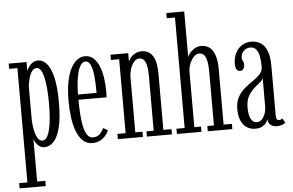

<svg xmlns="http://www.w3.org/2000/svg" viewBox="-62 -843 1810 1186"><g transform="rotate(-5 843.0 -250.0)"><path d="M12.5 250V217.5H63.5V-491H12.5V-523.5H123V-468Q126 -477.5 134.8 -491.2Q143.5 -505 158.8 -516Q174 -527 195.5 -527Q223.5 -527 247.5 -500.5Q271.5 -474 286 -415Q300.5 -356 300.5 -259Q300.5 -161 285.5 -102Q270.5 -43 245 -16.5Q219.5 10 188.5 10Q168.5 10 154.8 -0.8Q141 -11.5 133.2 -25.5Q125.5 -39.5 124 -48.5V217.5H174.5V250ZM179.5 -31.5Q195 -31.5 206 -48.2Q217 -65 224.5 -95Q232 -125 235.5 -166.8Q239 -208.5 239 -257.5Q239 -307 235.5 -348Q232 -389 225 -419Q218 -449 207.2 -465.2Q196.5 -481.5 182 -481.5Q163.5 -481.5 151.5 -463.8Q139.5 -446 133 -421.2Q126.5 -396.5 124 -375V-161Q125.5 -131.5 131.2 -101.8Q137 -72 148.8 -51.8Q160.5 -31.5 179.5 -31.5Z M485.5 10.5Q450.5 10.5 426.2 -12.2Q402 -35 387.5 -73.8Q373 -112.5 366.8 -161.5Q360.5 -210.5 360.5 -263Q360.5 -328.5 370 -378.2Q379.5 -428 396.8 -461.2Q414 -494.5 436.8 -511.2Q459.5 -528 485.5 -528Q516.5 -528 537.8 -508.5Q559 -489 572.2 -457Q585.5 -425 591.5 -385.2Q597.5 -345.5 597.5 -305Q597.5 -294.5 597.2 -284Q597 -273.5 596.5 -263.5H415V-296H537.5Q537.5 -355.5 533 -400.2Q528.5 -445 517.2 -470Q506 -495 485.5 -495Q466 -495 451.8 -470Q437.5 -445 429.8 -396.8Q422 -348.5 422 -278Q422 -226 424.8 -180.2Q427.5 -134.5 435 -99.2Q442.5 -64 456 -44Q469.5 -24 490.5 -24Q520 -24 536 -41.8Q552 -59.5 558 -76L586.5 -61Q578 -33 550.2 -11.2Q522.5 10.5 485.5 10.5Z M643.5 0V-32.5H694.5V-491H643.5V-523.5H753.5V-469Q756.5 -481.5 767.8 -495.2Q779 -509 797 -518.5Q815 -528 838 -528Q859 -528 879.8 -517Q900.5 -506 914.5 -473.8Q928.5 -441.5 928.5 -377.5V-32.5H979V0H823.5V-32.5H868.5V-367.5Q868.5 -431 856.2 -457.8Q844 -484.5 818 -484.5Q804 -484.5 792.5 -474.8Q781 -465 772.5 -449Q764 -433 759.5 -414Q755 -395 754.5 -376.5V-32.5H799V0Z M1009.5 0V-32.5H1060.5V-717.5H1009.5V-750H1120.5V-465.5Q1121.5 -473.5 1132.8 -488.8Q1144 -504 1163.2 -516.2Q1182.5 -528.5 1207.5 -528.5Q1231 -528.5 1252.5 -516Q1274 -503.5 1288 -469.2Q1302 -435 1302 -370V-32.5H1353.5V0H1201V-32.5H1242V-359Q1242 -427 1229.5 -455Q1217 -483 1189.5 -483Q1171.5 -483 1156 -466.8Q1140.5 -450.5 1130.8 -426Q1121 -401.5 1120.5 -376V-32.5H1162V0Z M1495.5 10Q1466 10 1443.2 -4.5Q1420.5 -19 1407.5 -48Q1394.5 -77 1394.5 -119.5Q1394.5 -165.5 1412 -196Q1429.5 -226.5 1455.2 -247.8Q1481 -269 1507 -286.5Q1533 -304 1550.2 -322.8Q1567.5 -341.5 1567.5 -368Q1567.5 -406 1561.8 -434Q1556 -462 1543 -477.2Q1530 -492.5 1507.5 -492.5Q1482 -492.5 1465.8 -475.2Q1449.5 -458 1449.5 -436.5Q1449.5 -425.5 1452.2 -419.2Q1455 -413 1457.8 -407Q1460.5 -401 1460.5 -389.5Q1460.5 -374 1453 -364Q1445.5 -354 1432 -354Q1418 -354 1410.8 -366Q1403.5 -378 1403.5 -398.5Q1403.5 -435.5 1417.5 -464.8Q1431.5 -494 1456.8 -511Q1482 -528 1515.5 -528Q1549.5 -528 1574.5 -512Q1599.5 -496 1613.5 -461Q1627.5 -426 1627.5 -368V-64.5Q1627.5 -44.5 1632.2 -37.5Q1637 -30.5 1646 -30.5Q1653.5 -30.5 1658.8 -33.5Q1664 -36.5 1666 -39.5L1683 -11.5Q1677 -5 1662.5 0.5Q1648 6 1630 6Q1612.5 6 1600.2 0Q1588 -6 1581.5 -16.8Q1575 -27.5 1574 -41.5Q1571 -32 1562.5 -20Q1554 -8 1537.8 1Q1521.5 10 1495.5 10ZM1508.5 -29.5Q1528.5 -29.5 1541.5 -44.8Q1554.5 -60 1561 -80.5Q1567.5 -101 1567.5 -116V-302Q1566.5 -288 1549.8 -274.2Q1533 -260.5 1511.8 -242Q1490.5 -223.5 1474.5 -195.5Q1458.5 -167.5 1458.5 -124.5Q1458.5 -78 1471.5 -53.8Q1484.5 -29.5 1508.5 -29.5Z"/></g></svg>

Font: Imbue Thin 10pt Light
Style: Regular
Weight: 300
Version: Version 1.102